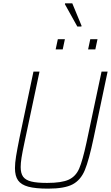

<svg xmlns="http://www.w3.org/2000/svg" viewBox="-20 -1114 662 1142"><path d="M69 -114Q69 -144 75.5 -184Q82 -224 96 -294L179 -688H215L125 -264Q113 -208 108 -176Q103 -144 103 -120Q103 -83 117.5 -63Q132 -43 165.5 -34.5Q199 -26 260 -26Q347 -26 389 -45.5Q431 -65 451 -111.5Q471 -158 494 -264L584 -688H620L537 -294Q509 -161 484.5 -102Q460 -43 412 -17.5Q364 8 266 8Q191 8 148.5 -3.5Q106 -15 87.5 -41Q69 -67 69 -114ZM311 -820 324 -881H366L353 -820ZM504 -820 517 -881H560L547 -820ZM440 -956 366 -1089 367 -1094H410L465 -961L464 -956Z"/></svg>

Font: Saira Semi Condensed Thin
Style: Italic
Weight: 100
Width: 4
Italic angle: -12°
Designer: Hector Gatti with collaboration of the Omnibus-Type team
Foundry: Omnibus-Type
Version: Version 1.001; ttfautohint (v1.8)